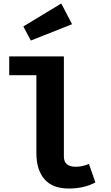

<svg xmlns="http://www.w3.org/2000/svg" viewBox="-20 -1066 640 1103"><path d="M347 -167Q347 -108 415 -108Q452 -108 491 -124L528 -18Q464 17 375 17Q282 17 235.5 -36.5Q189 -90 189 -187V-634H33V-742H347ZM394 -927 157 -833 114 -914 332 -1046Z"/></svg>

Font: Fira Mono
Style: Bold
Weight: 700
Monospace: yes
Designer: Carrois Corporate & Edenspiekermann AG
Foundry: Carrois Corporate GbR & Edenspiekermann AG
Version: Version 3.206